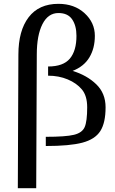

<svg xmlns="http://www.w3.org/2000/svg" viewBox="-20 -782 602 1002"><path d="M531 -222Q531 -295 482.5 -342Q434 -389 359 -412Q418 -435 446.5 -482.5Q475 -530 475 -595Q475 -664 421.5 -713Q368 -762 285 -762Q183 -762 129.5 -692Q76 -622 76 -497L73 200H169L172 -497Q172 -598 201.5 -656Q231 -714 285 -714Q334 -714 356.5 -681Q379 -648 379 -595Q379 -517 344.5 -476Q310 -435 231 -435V-387Q287 -387 333.5 -367.5Q380 -348 407.5 -315Q435 -282 435 -222Q435 -149 422 -119Q409 -89 366 -78.5Q323 -68 219 -68V-20Q344 -20 410 -37.5Q476 -55 503.5 -98Q531 -141 531 -222Z"/></svg>

Font: LXGW Marker Gothic
Style: Regular
Weight: 400
Version: Version 1.001